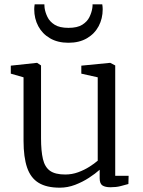

<svg xmlns="http://www.w3.org/2000/svg" viewBox="-20 -858 662 889"><path d="M491.5 9Q467.5 9 454.5 0.8Q441.5 -7.5 441.5 -33V-72Q421.5 -54 392 -34.8Q362.5 -15.5 327.8 -2.2Q293 11 257 11Q195.5 11 158.8 -11.5Q122 -34 105.5 -82Q89 -130 89 -206V-500L30 -517V-554L151 -567H152L170 -555V-218Q170 -158.5 178.8 -121.5Q187.5 -84.5 211.5 -67.2Q235.5 -50 282 -50Q313.5 -50 342 -60.5Q370.5 -71 393.8 -85.8Q417 -100.5 432.5 -114V-500L356.5 -517V-554L489.5 -567H490.5L513.5 -555V-44H575.5L574.5 -6Q558 -1.5 538 3.8Q518 9 491.5 9ZM297 -660Q247 -660 211.5 -680.8Q176 -701.5 157.2 -736.8Q138.5 -772 138.5 -815Q138.5 -820.5 139 -826.2Q139.5 -832 140.5 -838H185.5Q185.5 -835 185.8 -830.8Q186 -826.5 186.5 -821Q189.5 -800.5 199.8 -779.2Q210 -758 233 -743.5Q256 -729 297 -729Q338 -729 361 -743.5Q384 -758 394.2 -779.2Q404.5 -800.5 407.5 -821Q408.5 -826.5 408.5 -830.8Q408.5 -835 408.5 -838H453.5Q454.5 -832 455 -826.2Q455.5 -820.5 455.5 -815Q455.5 -772 436.8 -736.8Q418 -701.5 382.5 -680.8Q347 -660 297 -660Z"/></svg>

Font: Merriweather 7pt Light
Style: Regular
Weight: 300
Designer: Eben Sorkin
Foundry: Eben Sorkin
Version: Version 2.200;gftools[0.9.31]